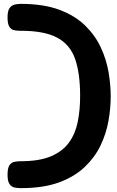

<svg xmlns="http://www.w3.org/2000/svg" viewBox="-20 -797 607 992"><path d="M88 175Q72 175 56 172Q40 169 29.5 154.5Q19 140 19 106Q19 71 29 56.5Q39 42 55 39Q71 36 87 36Q184 36 244.5 10Q305 -16 337.5 -62Q370 -108 382 -169Q394 -230 394 -301Q394 -420 367.5 -494Q341 -568 274.5 -603Q208 -638 88 -638H83Q68 -638 53 -641Q38 -644 28.5 -658.5Q19 -673 19 -707Q19 -740 29 -754.5Q39 -769 55 -773Q71 -777 87 -777Q205 -777 286.5 -746.5Q368 -716 420 -665Q472 -614 501 -551.5Q530 -489 541 -423.5Q552 -358 552 -299Q552 -239 540.5 -173Q529 -107 499.5 -45.5Q470 16 417.5 66Q365 116 284.5 145.5Q204 175 88 175Z"/></svg>

Font: Fredoka Expanded
Style: Bold
Weight: 700
Width: 7
Designer: Ben Nathan
Foundry: Milena B. Brandão, Ben Nathan
Version: Version 2.001